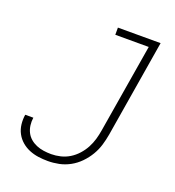

<svg xmlns="http://www.w3.org/2000/svg" viewBox="-135 -841 869 955"><g transform="rotate(20 300.0 -363.5)"><path d="M225 8Q199 8 174 4.5Q149 1 126 -8.5Q103 -18 84.5 -34Q66 -50 54.5 -71.5Q43 -93 40 -118.5Q37 -144 41 -170H84Q81 -150 83.5 -130Q86 -110 94.5 -93Q103 -76 117.5 -63.5Q132 -51 150 -43.5Q168 -36 188 -33Q208 -30 229 -30Q253 -30 278 -36Q303 -42 325 -55.5Q347 -69 365 -89Q383 -109 395 -131.5Q407 -154 414 -178Q421 -202 425 -227L503 -697H326V-735H552L467 -220Q462 -191 453.5 -162.5Q445 -134 429 -107Q413 -80 390.5 -57Q368 -34 340.5 -19Q313 -4 283.5 2Q254 8 225 8Z"/></g></svg>

Font: Iosevka XLt Ex Obl
Style: Regular
Weight: 200
Width: 7
Italic angle: -9°
Monospace: yes
Designer: Belleve Invis
Foundry: Belleve Invis
Version: Version 32.5.0; ttfautohint (v1.8.4)